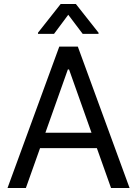

<svg xmlns="http://www.w3.org/2000/svg" viewBox="-20 -940 686 960"><path d="M17.6 0 276.4 -707H369.1L627.9 0H535.2L464.4 -199.2H180.2L109.4 0ZM437.5 -276.4 325.2 -592.8H319.3L207 -276.4ZM321.3 -866.2 250 -770.5H169.9V-776.4L283.2 -919.9H359.4L472.7 -776.4V-770.5H393.6Z"/></svg>

Font: Pretendard GOV
Style: Regular
Weight: 400
Designer: Base glyphs from Inter by Rasmus Andersson; Hangeul glyphs from Noto Sans CJK(Source Han Sans) by Jang Soo-young and Kan
Foundry: Kil Hyung-jin
Version: Version 1.309